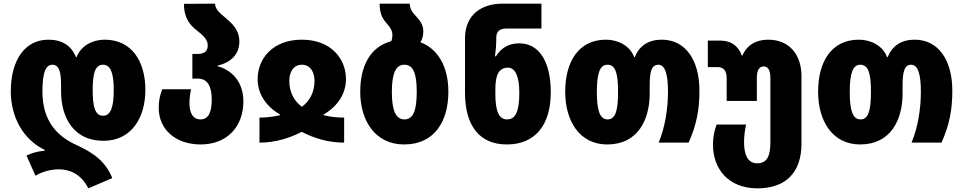

<svg xmlns="http://www.w3.org/2000/svg" viewBox="-20 -780 5268 1050"><path d="M463 250 594 194C559 106 496 58 398 13C299 -32 212 -112 212 -279C212 -372 226 -426 266 -426C304 -426 314 -386 314 -313V-279C314 -143 379 -10 545 -10C702 -10 775 -140 775 -288C775 -444 701 -563 552 -563C486 -563 423 -530 399 -468H395C371 -530 319 -563 245 -563C116 -563 39 -451 39 -280C39 -141 106 -17 225 40V44C180 48 149 59 125 71L174 181C210 159 258 146 302 146C361 146 424 172 463 250ZM544 -147C499 -147 487 -198 487 -287C487 -377 499 -426 544 -426C586 -426 602 -378 602 -287C602 -199 587 -147 544 -147Z M1077 10C1226 10 1311 -92 1311 -225C1311 -337 1243 -399 1169 -418V-421C1243 -438 1289 -483 1289 -553C1289 -616 1250 -651 1215 -681C1182 -708 1157 -729 1156 -760L986 -759C986 -679 1021 -641 1056 -614C1089 -588 1116 -565 1116 -532C1116 -503 1102 -485 1060 -485H1032V-350H1064C1111 -350 1138 -312 1138 -237C1138 -167 1121 -127 1076 -127C1035 -127 1016 -163 1016 -215C1016 -244 1020 -268 1025 -292H867C855 -258 848 -232 848 -191C848 -68 945 10 1077 10Z M1399 0C1487 0 1564 -25 1630 -59C1696 -25 1773 0 1862 0V-137C1834 -137 1792 -139 1750 -150V-154C1832 -202 1872 -273 1872 -347C1872 -460 1789 -563 1631 -563C1472 -563 1389 -460 1389 -347C1389 -272 1429 -202 1511 -154V-150C1465 -139 1427 -137 1399 -137ZM1631 -196C1588 -228 1562 -276 1562 -338C1562 -383 1583 -426 1631 -426C1679 -426 1700 -383 1700 -338C1700 -276 1674 -228 1631 -196Z M2279 -549C2289 -564 2295 -584 2295 -608C2295 -645 2276 -669 2257 -689C2237 -710 2221 -729 2221 -760H2056C2056 -698 2077 -672 2098 -648C2113 -631 2126 -614 2126 -587C2126 -576 2124 -565 2120 -555C2004 -524 1950 -418 1950 -278C1950 -120 2032 10 2190 10C2361 10 2432 -123 2432 -278C2432 -420 2372 -514 2279 -549ZM2192 -127C2143 -127 2123 -179 2123 -277C2123 -378 2144 -426 2191 -426C2241 -426 2259 -377 2259 -278C2259 -178 2241 -127 2192 -127Z M2752 10C2904 10 2992 -93 2992 -275C2992 -447 2926 -543 2820 -543C2762 -543 2722 -519 2692 -472H2687C2692 -512 2694 -536 2694 -558V-574C2694 -610 2715 -624 2750 -624H2941V-760H2727C2620 -760 2523 -705 2523 -570V-273C2523 -90 2604 10 2752 10ZM2753 -127C2709 -127 2689 -170 2689 -266V-292C2689 -368 2707 -410 2758 -410C2799 -410 2820 -360 2820 -273C2820 -178 2803 -127 2753 -127Z M3301 10C3467 10 3533 -123 3533 -269V-310C3533 -386 3542 -426 3580 -426C3618 -426 3633 -372 3633 -279C3633 -185 3617 -84 3582 0H3746C3790 -99 3805 -181 3805 -284C3805 -454 3727 -563 3599 -563C3527 -563 3476 -530 3452 -468H3448C3425 -530 3360 -563 3294 -563C3145 -563 3071 -444 3071 -278C3071 -120 3148 10 3301 10ZM3303 -127C3259 -127 3244 -179 3244 -277C3244 -378 3260 -426 3302 -426C3347 -426 3360 -377 3360 -277C3360 -178 3347 -127 3303 -127Z M4122 250C4282 250 4363 158 4363 7V-365C4363 -478 4299 -563 4181 -563C4114 -563 4064 -533 4040 -476H4037C4016 -533 3974 -558 3919 -558H3851V-413H3906C3938 -413 3954 -392 3954 -353V-228H4119V-355C4119 -396 4133 -417 4156 -417C4180 -417 4193 -396 4193 -354V-1C4193 73 4175 113 4121 113C4065 113 4049 59 4049 -4C4049 -37 4054 -70 4060 -99H3899C3885 -62 3879 -26 3879 11C3879 144 3964 250 4122 250Z M4684 10C4850 10 4916 -123 4916 -269V-310C4916 -386 4925 -426 4963 -426C5001 -426 5016 -372 5016 -279C5016 -185 5000 -84 4965 0H5129C5173 -99 5188 -181 5188 -284C5188 -454 5110 -563 4982 -563C4910 -563 4859 -530 4835 -468H4831C4808 -530 4743 -563 4677 -563C4528 -563 4454 -444 4454 -278C4454 -120 4531 10 4684 10ZM4686 -127C4642 -127 4627 -179 4627 -277C4627 -378 4643 -426 4685 -426C4730 -426 4743 -377 4743 -277C4743 -178 4730 -127 4686 -127Z"/></svg>

Font: Noto Sans Georgian Condensed Black
Style: Regular
Weight: 900
Width: 3
Designer: Monotype Design Team, Akaki Razmadze
Foundry: Google LLC
Version: Version 2.005